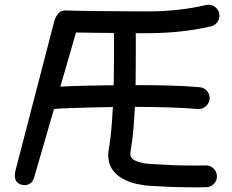

<svg xmlns="http://www.w3.org/2000/svg" viewBox="-20 -737 977 809"><path d="M903.3 -681.6Q907.7 -663.1 897.7 -646.7Q887.7 -630.4 869.1 -626Q805.2 -611.3 738.5 -604.2Q671.9 -597.2 602.5 -597.2Q588.9 -597.2 551.8 -597.2Q552.2 -585.4 552.2 -572.5Q552.2 -559.6 552.2 -546.4Q552.2 -506.8 552 -464.1Q551.8 -421.4 551.3 -378.4Q625.5 -378.4 695.6 -376.5Q765.6 -374.5 820.8 -369.6Q839.8 -368.2 852.3 -353.8Q864.7 -339.4 863.3 -320.3Q861.3 -301.3 846.9 -288.8Q832.5 -276.4 813.5 -277.8Q761.2 -282.2 692.6 -284.4Q624 -286.6 551.3 -286.6Q549.8 -286.6 548.3 -286.6Q545.9 -237.3 542 -192.1Q538.1 -147 531.7 -109.4Q529.3 -94.7 529.3 -86.9Q529.3 -67.4 555.4 -57.6Q581.5 -47.9 616.2 -45.9Q662.6 -43 701.9 -41.3Q741.2 -39.6 787.1 -39.6Q802.7 -39.6 817.1 -39.6Q831.5 -39.6 846.7 -40Q865.7 -40.5 879.6 -27.3Q893.6 -14.2 894 4.9Q894.5 23.9 881.3 37.6Q868.2 51.3 849.1 51.8Q833.5 52.2 818.1 52.2Q802.7 52.2 787.1 52.2Q739.7 52.2 698.5 50.5Q657.2 48.8 610.8 45.9Q584 44.4 553.5 37.4Q522.9 30.3 496.3 15.6Q469.7 1 452.9 -23.4Q436 -47.9 436 -84.5Q436 -92.8 437 -99.9Q438 -106.9 439.5 -114.7Q445.3 -149.4 449.2 -193.4Q453.1 -237.3 455.6 -286.1Q411.6 -285.2 365 -284.2Q318.4 -283.2 276.9 -281.7Q235.4 -280.3 207.5 -277.8L123 13.7Q117.7 31.7 101.1 39.3Q84.5 46.9 65.4 39.6Q48.3 32.7 44.4 17.1Q40.5 1.5 44.9 -17.1L208.5 -647Q213.4 -665.5 225.3 -679.7Q237.3 -693.8 257.3 -692.9Q267.1 -692.4 301.8 -691.7Q336.4 -690.9 383.1 -690.4Q429.7 -689.9 476.3 -689.7Q522.9 -689.5 557.6 -689.2Q592.3 -689 602.5 -689Q733.4 -689 848.1 -715.8Q866.7 -720.2 882.8 -710.2Q898.9 -700.2 903.3 -681.6ZM300.3 -600.1 234.4 -372.1Q281.2 -374.5 341.8 -376Q402.3 -377.4 459 -377.9Q460 -421.4 460.2 -464.4Q460.4 -507.3 460.4 -546.4Q460.4 -560.1 460.4 -573Q460.4 -585.9 460 -598.1Q416 -598.1 372.6 -598.9Q329.1 -599.6 300.3 -600.1Z"/></svg>

Font: Mikhak-DS2-FD Medium
Style: Regular
Weight: 500
Designer: Amin Abedi
Version: Version 3.4